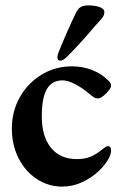

<svg xmlns="http://www.w3.org/2000/svg" viewBox="-20 -678 451 712"><path d="M24 0ZM24 -201Q24 -265 53.5 -317.5Q83 -370 134 -401Q185 -432 247 -432Q287 -432 322.5 -418Q358 -404 383 -378Q392 -369 392 -360Q392 -350 373.5 -331.5Q355 -313 344 -313Q335 -313 328.5 -317Q322 -321 310 -331Q284 -353 257.5 -366.5Q231 -380 212 -380Q173 -380 154 -348Q135 -316 135 -246Q135 -172 169 -130Q203 -88 265 -88Q294 -88 316 -97Q338 -106 363 -127Q366 -129 371 -132.5Q376 -136 380 -136Q392 -136 392 -120Q392 -108 384 -92Q373 -70 347.5 -45Q322 -20 286 -3Q250 14 211 14Q159 14 116 -14.5Q73 -43 48.5 -92Q24 -141 24 -201ZM193 -465Q193 -475 198 -486Q212 -521 230 -562Q248 -603 263 -633Q270 -647 280.5 -652.5Q291 -658 308 -658Q333 -658 350 -651.5Q367 -645 367 -634Q367 -620 357 -609L331 -580Q278 -517 230 -469Q215 -453 203 -453Q193 -453 193 -465Z"/></svg>

Font: EB Garamond
Style: Bold
Weight: 700
Designer: Georg Duffner and Octavio Pardo
Foundry: Georg Duffner
Version: Version 1.000; ttfautohint (v1.6)